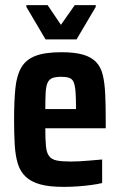

<svg xmlns="http://www.w3.org/2000/svg" viewBox="-20 -722 469 750"><path d="M228 8Q172 8 136.5 -2Q101 -12 80 -32Q59 -52 49.5 -83Q40 -114 37.5 -157Q35 -200 35 -254Q35 -326 40 -376.5Q45 -427 63 -458Q81 -489 118 -503.5Q155 -518 220 -518Q272 -518 304.5 -508.5Q337 -499 355.5 -479.5Q374 -460 381.5 -429Q389 -398 391 -354.5Q393 -311 393 -255V-221H157Q157 -177 159.5 -151Q162 -125 172 -112Q182 -99 202 -95Q222 -91 256 -91Q273 -91 291.5 -92Q310 -93 332.5 -95Q355 -97 379 -99V-7Q363 -3 337.5 0.5Q312 4 284 6Q256 8 228 8ZM277 -280V-296Q277 -339 275 -364Q273 -389 267.5 -401.5Q262 -414 250 -418Q238 -422 219 -422Q198 -422 185.5 -417.5Q173 -413 166.5 -400Q160 -387 158.5 -362Q157 -337 157 -296H292ZM158 -568 83 -695V-702H166L218 -625L272 -702H354V-695L279 -568Z"/></svg>

Font: Saira Condensed
Style: Bold
Weight: 700
Width: 3
Designer: Hector Gatti with collaboration of the Omnibus-Type team
Foundry: Omnibus-Type
Version: Version 1.101